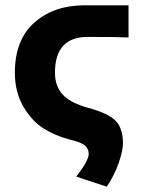

<svg xmlns="http://www.w3.org/2000/svg" viewBox="-20 -516 530 723"><path d="M382 187 267 149Q314 89 314 64Q314 45 300.5 32.5Q287 20 244 10Q187 -5 143 -33Q99 -61 67.5 -115.5Q36 -170 36 -242Q36 -366 109.5 -431Q183 -496 298 -496H464V-375Q416 -377 310 -377Q187 -377 187 -242Q187 -191 216.5 -159.5Q246 -128 312 -110Q389 -89 416 -60.5Q443 -32 443 23Q443 51 427 97.5Q411 144 382 187Z"/></svg>

Font: Toshiba Sans
Style: Bold
Weight: 700
Designer: Paul D. Hunt
Foundry: Toshiba Corporation
Version: Version 2.020;PS 2.0;hotconv 1.0.86;makeotf.lib2.5.63406